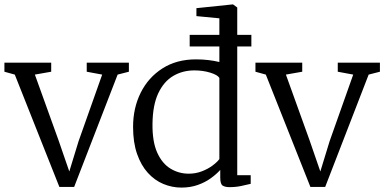

<svg xmlns="http://www.w3.org/2000/svg" viewBox="-21 -839 1742 870"><path d="M248 8 46 -501 -1 -514V-555H211V-514L137 -501L244 -204L293 -62L335 -199L442 -501L372 -514V-555H563V-514L512 -501L315 8Z M801 11Q758.5 11 719 -5.5Q679.5 -22 648.8 -56Q618 -90 600 -141.8Q582 -193.5 582 -264Q582 -349.5 616.5 -418.8Q651 -488 715 -529Q779 -570 867 -570Q896.5 -570 923.5 -566.8Q950.5 -563.5 973 -558V-756L869 -766V-802L1033 -819H1035L1054 -805V-45H1115V-6Q1095.5 -1.5 1071.5 3.8Q1047.5 9 1019 9Q999 9 988 2Q977 -5 977 -34V-69Q959.5 -49.5 933.8 -31Q908 -12.5 874.8 -0.8Q841.5 11 801 11ZM834 -52Q865.5 -52 893 -62.5Q920.5 -73 941.2 -88.2Q962 -103.5 973 -118V-486Q965 -499.5 931.8 -509.8Q898.5 -520 860 -520Q806.5 -520 764 -495Q721.5 -470 696.2 -416.5Q671 -363 670 -278Q669 -197 691.5 -147.2Q714 -97.5 751.8 -74.8Q789.5 -52 834 -52ZM838.5 -681H1118V-628.5H838.5Z M1385.5 8 1183.5 -501 1136.5 -514V-555H1348.5V-514L1274.5 -501L1381.5 -204L1430.5 -62L1472.5 -199L1579.5 -501L1509.5 -514V-555H1700.5V-514L1649.5 -501L1452.5 8Z"/></svg>

Font: Merriweather Light
Style: Regular
Weight: 300
Designer: Eben Sorkin
Foundry: Eben Sorkin
Version: Version 2.100